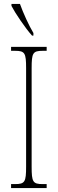

<svg xmlns="http://www.w3.org/2000/svg" viewBox="-20 -951 293 971"><path d="M142 -771H149V-784C126 -822 97 -886 81 -931H38V-921C56 -886 109 -807 142 -771ZM36 0H216V-20H196C146 -20 140 -31 140 -108V-606C140 -683 146 -694 196 -694H216V-714H36V-694H56C106 -694 112 -683 112 -606V-108C112 -31 106 -20 56 -20H36Z"/></svg>

Font: Noto Serif Bengali ExtraCondensed Thin
Style: Regular
Weight: 100
Width: 2
Designer: Juan Bruce, Universal Thirst, Indian Type Foundry and the Monotype Design Team.
Foundry: Monotype Imaging Inc.
Version: Version 2.003